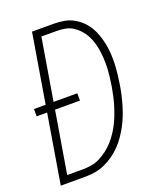

<svg xmlns="http://www.w3.org/2000/svg" viewBox="-136 -824 772 913"><g transform="rotate(-20 250.0 -367.5)"><path d="M13 0 71 -349H18V-386H77L135 -735H246Q272 -735 297 -730.5Q322 -726 343 -714.5Q364 -703 381.5 -686.5Q399 -670 411.5 -649.5Q424 -629 432 -605.5Q440 -582 445 -558Q450 -534 451.5 -508.5Q453 -483 452 -457.5Q451 -432 448 -406Q445 -380 441 -354Q437 -329 431.5 -305Q426 -281 419 -257Q412 -233 402.5 -209Q393 -185 381 -162.5Q369 -140 354 -118.5Q339 -97 320.5 -78Q302 -59 280.5 -44Q259 -29 235 -18.5Q211 -8 186.5 -4Q162 0 137 0ZM137 -37Q159 -37 181 -40.5Q203 -44 224 -54.5Q245 -65 264 -79.5Q283 -94 298.5 -111.5Q314 -129 327 -148.5Q340 -168 350 -188.5Q360 -209 368 -230.5Q376 -252 382.5 -273.5Q389 -295 393.5 -316.5Q398 -338 402 -360Q405 -382 408 -404.5Q411 -427 412 -449Q413 -471 412 -493Q411 -515 408 -536.5Q405 -558 399 -578.5Q393 -599 383.5 -617.5Q374 -636 360 -651.5Q346 -667 328.5 -678.5Q311 -690 289.5 -694Q268 -698 246 -698H169L117 -386H237V-349H111L59 -37Z"/></g></svg>

Font: Iosevka SS04 Extralight
Style: Italic
Weight: 200
Italic angle: -9°
Monospace: yes
Designer: Belleve Invis
Foundry: Belleve Invis
Version: Version 19.0.0; ttfautohint (v1.8.4)